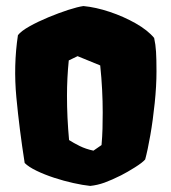

<svg xmlns="http://www.w3.org/2000/svg" viewBox="-20 -608 569 638"><path d="M279.8 9.8Q255.4 7.3 223.6 0.2Q191.9 -6.8 159.9 -17.3Q127.9 -27.8 101.6 -40.5Q75.2 -53.2 62 -66.4Q44.4 -178.2 34.4 -284.2Q24.4 -390.1 39.6 -491.2Q50.3 -504.9 78.1 -520.5Q106 -536.1 140.6 -550.5Q175.3 -564.9 207 -575.2Q238.8 -585.4 257.3 -587.9Q298.3 -584 344.5 -568.6Q390.6 -553.2 430.7 -530.5Q470.7 -507.8 492.2 -481.9Q497.1 -460 498.5 -435.8Q500 -411.6 500 -370.6Q500 -322.3 494.1 -265.6Q488.3 -209 479.5 -158.7Q470.7 -108.4 462.4 -78.1Q453.1 -67.4 428.2 -51.8Q403.3 -36.1 382.3 -25.4Q351.1 -9.8 327.4 -1.2Q303.7 7.3 279.8 9.8ZM290.5 -107.4 317.4 -126Q319.8 -152.8 320.6 -179.9Q321.3 -207 321.3 -234.4Q321.3 -271.5 319.3 -310.1Q317.4 -348.6 313 -390.6L237.8 -421.4L208.5 -407.2Q202.6 -348.6 202.6 -289.6Q202.6 -253.4 204.3 -216.6Q206.1 -179.7 209.5 -142.6Q224.6 -132.8 244.9 -122.8Q265.1 -112.8 290.5 -107.4Z"/></svg>

Font: Fruktur
Style: Regular
Weight: 400
Designer: Viktoriya Grabowska, Eben Sorkin
Foundry: Viktoriya Grabowska
Version: Version 1.008; ttfautohint (v1.8.4.7-5d5b)